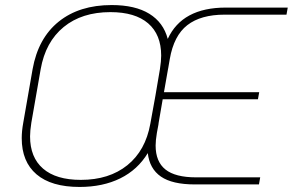

<svg xmlns="http://www.w3.org/2000/svg" viewBox="-20 -730 1159 760"><path d="M645 -456 629 -365H1006L1001 -337H624L608 -244L607 -236L601 -204Q596 -174 596 -154Q596 -90 635 -59Q674 -28 756 -28H1010L1005 0H751Q662 0 617 -31Q572 -62 565 -124Q525 -58 456 -24Q387 10 295 10Q183 10 124.5 -40Q66 -90 66 -183Q66 -211 72 -244L109 -456Q131 -579 212.5 -644.5Q294 -710 422 -710Q515 -710 571 -675.5Q627 -641 644 -576Q701 -700 874 -700H1119L1114 -672H869Q775 -672 721.5 -630.5Q668 -589 652 -496L646 -461ZM575 -240 595 -350 613 -456Q618 -488 618 -510Q618 -593 566.5 -637.5Q515 -682 417 -682Q304 -682 232 -623Q160 -564 141 -456L104 -244Q99 -212 99 -190Q99 -107 150.5 -62.5Q202 -18 300 -18Q412 -18 484 -76Q556 -134 575 -240Z"/></svg>

Font: KoHo ExtraLight
Style: Italic
Weight: 275
Italic angle: -10°
Version: Version 1.000; ttfautohint (v1.6)